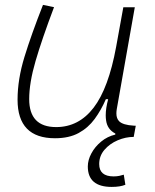

<svg xmlns="http://www.w3.org/2000/svg" viewBox="-20 -547 626 774"><path d="M430.2 206.5Q334 206.5 334 124Q334 98.1 348.4 71.3Q362.8 44.4 387.9 23.7Q413.1 2.9 444.8 -4.4V-8.8Q412.6 -25.4 407.7 -61.5Q406.2 -71.3 406.2 -82Q406.2 -110.8 416 -147H406.7Q387.7 -103 361.6 -67.4Q335.4 -31.7 296.9 -10.7Q258.3 10.3 201.7 10.3Q50.8 10.3 50.8 -145Q50.8 -227.1 78.6 -317.6Q106.4 -408.2 153.3 -527.3L197.8 -518.1Q148.9 -388.7 123.3 -300.8Q97.7 -212.9 97.7 -147.5Q97.7 -34.7 206.5 -34.7Q297.4 -34.7 357.4 -112.8Q417.5 -190.9 448.2 -358.4L477.1 -517.6H523.4L450.7 -106.9Q449.2 -97.7 449.2 -89.8Q449.2 -69.3 460.4 -58.1Q475.6 -43 518.6 -40.5L527.3 -40L519 4.9Q486.3 4.9 454.3 18.6Q422.4 32.2 401.1 56.9Q379.9 81.5 379.9 114.3Q379.9 164.1 438 164.1Q450.7 164.1 461.2 161.9Q471.7 159.7 479 157.2L485.4 197.8Q464.4 206.5 430.2 206.5Z"/></svg>

Font: CaskaydiaCove NF ExtraLight
Style: Italic
Weight: 200
Italic angle: -10°
Designer: Aaron Bell
Foundry: Saja Typeworks
Version: Version 2111.001; VTT 6.35;Nerd Fonts 3.2.1